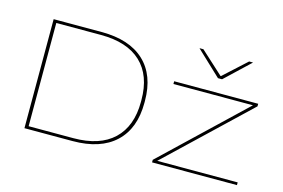

<svg xmlns="http://www.w3.org/2000/svg" viewBox="-90 -891 1602 1087"><g transform="rotate(15 711.0 -347.0)"><path d="M132.5 0V-17H399.5Q554 -17 635.2 -94.2Q716.5 -171.5 716.5 -314.5V-325Q716.5 -469 635.2 -545.5Q554 -622 399.5 -622H127V-639H399.5Q562.5 -639 649.8 -557.5Q737 -476 737 -325V-314.5Q737 -163.5 649.8 -81.8Q562.5 0 399.5 0ZM118 0V-639H138V0ZM1363.5 -16V0H866V-15L1334 -460H868V-476H1360.5V-461L892 -16ZM1103 -557 959 -693V-694H981L1113.5 -573H1116.5L1249 -694H1271V-693L1127 -557Z"/></g></svg>

Font: Anek Latin Expanded Thin
Style: Regular
Weight: 250
Width: 7
Designer: Yesha Goshar
Foundry: Ek Type
Version: Version 1.003